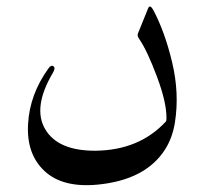

<svg xmlns="http://www.w3.org/2000/svg" viewBox="-20 -489 613 575"><path d="M438.5 -460Q473.6 -394.5 495.6 -302Q517.6 -209.5 503.9 -122.6Q496.6 -76.2 474.1 -41Q415.5 50.3 271.5 64Q167.5 73.7 113.3 23.2Q59.1 -27.3 64 -116.9Q68.8 -206.5 125.5 -284.7Q133.3 -295.4 140.1 -290.5Q147 -285.6 138.7 -271.5Q77.1 -167.5 115.2 -102.3Q153.3 -37.1 266.1 -37.6Q397.5 -39.1 477.1 -125.5Q478.5 -127.4 478.5 -133.8Q479.5 -180.7 450.2 -259Q420.9 -337.4 397 -372.1Q390.1 -381.8 393.1 -388.7L423.3 -463.4Q428.7 -477.1 438.5 -460Z"/></svg>

Font: Amiri Quran Colored
Style: Regular
Weight: 400
Designer: Khaled Hosny
Version: Version 000.111